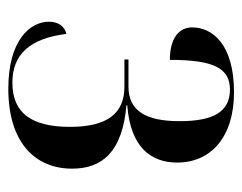

<svg xmlns="http://www.w3.org/2000/svg" viewBox="-82 -504 596 473"><g transform="rotate(90 216.5 -268.0)"><path d="M199 10C334 10 396 -58 396 -147C396 -223 353 -271 240 -281V-283C344 -291 381 -342 381 -406C381 -489 318 -546 208 -546C90 -546 48 -493 48 -443C48 -410 75 -388 128 -388C128 -495 148 -536 201 -536C256 -536 279 -495 279 -412C279 -328 253 -286 194 -286H127V-276H194C260 -276 293 -234 293 -142C293 -47 259 0 184 0C113 0 75 -45 64 -133C46 -129 34 -114 34 -90C34 -44 79 10 199 10Z"/></g></svg>

Font: Noto Serif Display Condensed Medium
Style: Regular
Weight: 500
Width: 3
Designer: Monotype Design Team
Foundry: Monotype Imaging Inc.
Version: Version 2.009